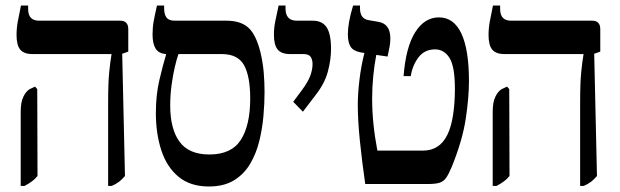

<svg xmlns="http://www.w3.org/2000/svg" viewBox="-20 -667 2248 696"><path d="M372 7V-297Q372 -367 376 -406.5Q380 -446 384 -468V-471H98Q67 -471 53.5 -487Q40 -503 40 -540Q40 -564 44.5 -589Q49 -614 56 -647H82V-634Q82 -592 122 -592H416Q445 -592 445 -561V-480L423 -472L433 -29Q423 -17 412 -8.5Q401 0 385 7ZM55 7V-261Q55 -297 65 -317Q75 -337 88 -344L107 -353L115 -344L116 -29Q106 -17 95 -9Q84 -1 69 7Z M737 9Q670 9 627.5 -26Q585 -61 565 -121.5Q545 -182 545 -258Q545 -323 558 -378Q571 -433 582 -469V-471Q555 -473 544 -491Q533 -509 533 -542Q533 -567 537 -589.5Q541 -612 549 -647H575V-637Q575 -615 583.5 -603.5Q592 -592 614 -592H801Q852 -592 880 -567Q908 -542 924 -478Q933 -440 936 -404.5Q939 -369 939 -332Q939 -293 935 -247Q931 -201 920 -156Q909 -111 887 -73.5Q865 -36 828.5 -13.5Q792 9 737 9ZM597 -285Q597 -199 631 -153Q665 -107 739 -107Q819 -107 853 -160Q887 -213 887 -310Q887 -391 864.5 -431Q842 -471 784 -471H627Q621 -455 614 -425.5Q607 -396 602 -359Q597 -322 597 -285Z M1078 -262 1043 -298 1075 -341Q1097 -371 1105 -393Q1113 -415 1113 -435Q1113 -450 1106.5 -460.5Q1100 -471 1080 -471H1032Q1000 -471 986.5 -487.5Q973 -504 973 -541Q973 -565 977.5 -588Q982 -611 990 -647H1015V-636Q1015 -592 1056 -592H1114Q1148 -592 1164 -568Q1180 -544 1180 -489Q1180 -451 1168.5 -407.5Q1157 -364 1123 -321Z M1304 0Q1292 -83 1284.5 -157Q1277 -231 1277 -287Q1277 -327 1283 -377.5Q1289 -428 1301 -475L1288 -477Q1261 -482 1251 -497.5Q1241 -513 1241 -543Q1241 -563 1245.5 -588.5Q1250 -614 1260 -647H1285V-637Q1285 -599 1316 -594L1351 -588Q1395 -581 1395 -528Q1395 -511 1392 -496.5Q1389 -482 1385 -462L1344 -468Q1337 -431 1333 -391Q1329 -351 1329 -310Q1329 -220 1348 -121H1513Q1574 -121 1602 -179Q1616 -208 1622.5 -251Q1629 -294 1629 -345Q1629 -426 1609.5 -457Q1590 -488 1557 -488Q1519 -488 1497 -459Q1475 -430 1469 -391H1443Q1451 -496 1485 -550Q1519 -604 1571 -604Q1625 -604 1652.5 -545.5Q1680 -487 1680 -373Q1680 -315 1668.5 -237.5Q1657 -160 1618 -63Q1607 -37 1598 -23.5Q1589 -10 1574.5 -5Q1560 0 1533 0Z M2083 7V-297Q2083 -367 2087 -406.5Q2091 -446 2095 -468V-471H1809Q1778 -471 1764.5 -487Q1751 -503 1751 -540Q1751 -564 1755.5 -589Q1760 -614 1767 -647H1793V-634Q1793 -592 1833 -592H2127Q2156 -592 2156 -561V-480L2134 -472L2144 -29Q2134 -17 2123 -8.5Q2112 0 2096 7ZM1766 7V-261Q1766 -297 1776 -317Q1786 -337 1799 -344L1818 -353L1826 -344L1827 -29Q1817 -17 1806 -9Q1795 -1 1780 7Z"/></svg>

Font: Noto Serif Hebrew Condensed SemiBold
Style: Regular
Weight: 600
Width: 3
Designer: Monotype Design Team
Foundry: Monotype Imaging Inc.
Version: Version 2.004; ttfautohint (v1.8.4.7-5d5b)